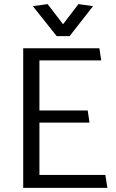

<svg xmlns="http://www.w3.org/2000/svg" viewBox="-20 -915 563 935"><path d="M172 -63V-318H416L407 -377H172V-621H473L464 -680H93V0H503L493 -63ZM140 -885 256 -739H319L433 -885L362 -895L287 -797L212 -895Z"/></svg>

Font: Catamaran
Style: Regular
Weight: 400
Designer: Pria Ravichandran
Version: Version 1.000;PS 001.000;hotconv 1.0.70;makeotf.lib2.5.58329